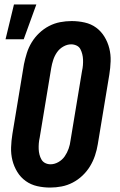

<svg xmlns="http://www.w3.org/2000/svg" viewBox="-20 -838 540 866"><path d="M206 8Q176 8 147.5 1.5Q119 -5 96 -21.5Q73 -38 58 -62.5Q43 -87 36 -115Q29 -143 30 -173Q31 -203 36 -234L88 -548Q93 -573 101 -598.5Q109 -624 123 -647Q137 -670 157 -689Q177 -708 201 -720.5Q225 -733 251 -738Q277 -743 303 -743Q333 -743 362 -736.5Q391 -730 413.5 -713.5Q436 -697 451 -672.5Q466 -648 473 -620Q480 -592 479 -562Q478 -532 473 -501L421 -187Q417 -162 408.5 -136.5Q400 -111 386 -88Q372 -65 352 -46Q332 -27 308 -14.5Q284 -2 258 3Q232 8 206 8ZM208 -97Q226 -97 243.5 -107Q261 -117 272 -133Q283 -149 289.5 -167.5Q296 -186 298 -204L350 -518Q353 -531 354 -544Q355 -557 354.5 -569.5Q354 -582 351 -594Q348 -606 342.5 -616.5Q337 -627 325.5 -632.5Q314 -638 301 -638Q283 -638 265.5 -628Q248 -618 237 -602Q226 -586 220 -567.5Q214 -549 211 -531L159 -217Q156 -204 155 -191Q154 -178 154.5 -165.5Q155 -153 158 -141Q161 -129 167 -118.5Q173 -108 184 -102.5Q195 -97 208 -97ZM5 -661 43 -818H144L87 -661Z"/></svg>

Font: Iosevka Curly Slab Extrabold
Style: Italic
Weight: 800
Italic angle: -9°
Monospace: yes
Designer: Belleve Invis
Foundry: Belleve Invis
Version: Version 22.1.2; ttfautohint (v1.8.4)